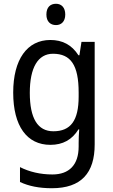

<svg xmlns="http://www.w3.org/2000/svg" viewBox="-20 -758 599 1018"><path d="M277 -738C247 -738 226 -720 226 -681C226 -644 247 -625 277 -625C305 -625 326 -644 326 -681C326 -719 305 -738 277 -738ZM247 -546C124 -546 50 -443 50 -267C50 -89 123 10 247 10C313 10 362 -17 396 -72H400C398 -53 397 -18 397 0V19C397 117 346 167 258 167C194 167 135 153 86 128V207C133 229 188 240 255 240C411 240 482 159 482 8V-536H412L401 -465H396C360 -521 310 -546 247 -546ZM261 -473C355 -473 397 -413 397 -268V-246C397 -119 355 -62 263 -62C180 -62 138 -130 138 -266C138 -399 181 -473 261 -473Z"/></svg>

Font: Noto Sans Gurmukhi UI SemiCondensed
Style: Regular
Weight: 400
Width: 4
Designer: Jelle Bosma - Monotype Design Team
Foundry: Monotype Imaging Inc.
Version: Version 2.004